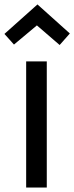

<svg xmlns="http://www.w3.org/2000/svg" viewBox="-36 -846 335 866"><path d="M279 -695 233 -643 124 -737H137L27 -645L-16 -693L133 -826ZM82 0V-569H175V0Z"/></svg>

Font: Yaldevi Medium
Style: Regular
Weight: 500
Designer: Sol Matas, Rajitha Manaperi, Kosala Senevirathne
Foundry: Mooniak
Version: Version 1.100